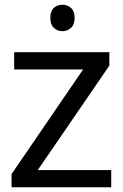

<svg xmlns="http://www.w3.org/2000/svg" viewBox="-20 -793 519 813"><path d="M29 0V-56L332 -499H40V-572H443V-515L140 -73H451V0ZM245 -773Q265 -773 280.5 -759.5Q296 -746 296 -717Q296 -689 280.5 -675Q265 -661 245 -661Q223 -661 208 -675Q193 -689 193 -717Q193 -746 208 -759.5Q223 -773 245 -773Z"/></svg>

Font: binaryhoriontal115
Style: Book
Weight: 400
Designer: Jelle Bosma - Monotype Design Team
Foundry: Monotype Imaging Inc.
Version: Version 2.003